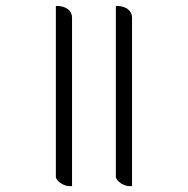

<svg xmlns="http://www.w3.org/2000/svg" viewBox="-20 -614 639 653"><path d="M374 -14V-594Q401 -594 415 -582.5Q429 -571 429 -555V19Q409 21 391.5 9.5Q374 -2 374 -14ZM170 -14V-594Q197 -594 211 -582.5Q225 -571 225 -555V19Q205 21 187.5 9.5Q170 -2 170 -14Z"/></svg>

Font: Karma Light
Style: Regular
Weight: 300
Designer: Joana Correia
Foundry: Indian Type Foundry
Version: Version 1.202;PS 1.0;hotconv 1.0.78;makeotf.lib2.5.61930; tt